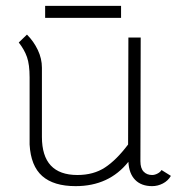

<svg xmlns="http://www.w3.org/2000/svg" viewBox="-20 -628 619 655"><path d="M238 7Q163 7 124 -27.5Q85 -62 81 -135V-364Q81 -408 72 -433.5Q63 -459 44 -483L72 -510Q95 -487 109 -457.5Q123 -428 123 -397V-161Q123 -31 244 -31Q299 -31 338 -56.5Q377 -82 417 -135L418 -500H460L459 -78Q459 -54 470 -42.5Q481 -31 499 -31Q508 -31 517.5 -36Q527 -41 531 -48L563 -28Q553 -11 535.5 -2Q518 7 499 7Q462 7 441 -14.5Q420 -36 418 -76Q352 7 238 7ZM134 -608H393V-567H134Z"/></svg>

Font: Bellota Light
Style: Regular
Weight: 300
Designer: Kemie Guaida
Foundry: Kemie Guaida
Version: Version 4.001